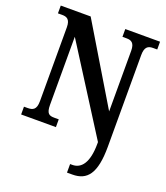

<svg xmlns="http://www.w3.org/2000/svg" viewBox="-168 -829 1024 1183"><g transform="rotate(20 344.0 -237.0)"><path d="M412 240H447C543 240 594 182 594 4V-597C594 -650 615 -663 647 -663H675V-714H447V-663H475C505 -663 527 -652 527 -601V-203L220 -714H24V-663H52C80 -663 105 -655 105 -601V-117C105 -59 81 -51 46 -51H24V0H252V-51H223C189 -51 171 -59 171 -117V-563L527 -2V9C527 135 484 184 427 184H412Z"/></g></svg>

Font: Noto Serif Condensed
Style: Bold
Weight: 700
Width: 3
Designer: Monotype Design Team
Foundry: Monotype Imaging Inc.
Version: Version 2.015